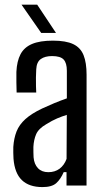

<svg xmlns="http://www.w3.org/2000/svg" viewBox="-20 -778 435 805"><path d="M158.1 6.4Q101.9 6.4 71.6 -22.9Q41.3 -52.2 36.6 -112.8Q36.1 -125.2 35.7 -137.5Q35.3 -149.7 35.8 -162.1Q38.2 -198.3 49.4 -226.9Q60.7 -255.4 86.5 -278.7Q112.3 -302 156.8 -323.1Q180.9 -334.3 207.3 -345.4Q233.8 -356.4 260.3 -365.6V-481.4Q260.3 -513.9 246.8 -528.4Q233.3 -542.9 198.3 -542.9Q168.5 -542.9 151 -530.4Q133.4 -517.9 131.9 -486.8Q131 -472.4 130.7 -453.5Q130.5 -434.5 130.9 -416.8Q131.4 -399 131.9 -390.1H49.7Q49.2 -409.9 48.7 -432.6Q48.2 -455.3 48.7 -476.5Q50.8 -521.5 66 -550.5Q81.2 -579.5 114 -593.5Q146.9 -607.6 201.7 -607.6Q256.6 -607.6 287.2 -592.9Q317.8 -578.2 330.4 -546.6Q343 -515 343 -464.5L342.8 0H258.9V-56.3H247.1Q234.2 -26.6 215.8 -10.1Q197.3 6.4 158.1 6.4ZM182.5 -56.1Q210.1 -56.1 229.6 -70.5Q249.1 -84.9 259.1 -111.8L260.1 -296.4Q240.6 -290.4 219.7 -281.6Q198.7 -272.7 174.2 -257.4Q141.6 -238.6 131.6 -215.4Q121.6 -192.2 120 -162.1Q119.9 -148.8 120.1 -139Q120.3 -129.1 120.8 -118.2Q123.3 -89.4 139.3 -72.7Q155.3 -56.1 182.5 -56.1ZM152.7 -640 70.3 -758.3H136L214.7 -640Z"/></svg>

Font: Big Shoulders Thin
Style: Regular
Weight: 100
Version: Version 2.002